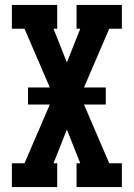

<svg xmlns="http://www.w3.org/2000/svg" viewBox="-20 -755 540 775"><path d="M28 0V-96H79L181 -333H93V-402H181L79 -639H28V-735H211V-639H196L250 -503L304 -639H289V-735H472V-639H421L319 -402H407V-333H319L421 -96H472V0H289V-96H304L250 -232L196 -96H211V0Z"/></svg>

Font: Iosevka Gothic
Style: Bold
Weight: 700
Monospace: yes
Designer: Belleve Invis
Foundry: Belleve Invis
Version: Version 15.5.1; ttfautohint (v1.8.4)